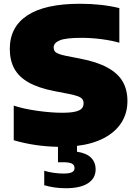

<svg xmlns="http://www.w3.org/2000/svg" viewBox="-20 -770 729 1020"><path d="M389 5V36Q439.5 43.5 463.8 67.8Q488 92 488 130Q488 177 447.5 203.5Q407 230 329 230Q269.5 230 215 214V137Q238.5 144.5 265.8 148.2Q293 152 318 152Q347.5 152 361.8 145.2Q376 138.5 376 123Q376 106.5 362 99.2Q348 92 319 92H288V10Q163 7.5 53 -25V-209Q103.5 -192 177 -181.5Q250.5 -171 310 -171Q355 -171 380 -177Q405 -183 414.5 -193.8Q424 -204.5 424 -221Q424 -234.5 417.5 -243.2Q411 -252 393.2 -258.8Q375.5 -265.5 341 -272L269 -286Q184 -302.5 132 -332Q80 -361.5 56 -405.5Q32 -449.5 32 -510Q32 -627 125.8 -688.5Q219.5 -750 405 -750Q520 -750 614 -727V-543Q575.5 -554.5 520.5 -561.8Q465.5 -569 412 -569Q329.5 -569 297.2 -555.5Q265 -542 265 -518Q265 -506 270.5 -498.2Q276 -490.5 290.2 -484.5Q304.5 -478.5 332 -473L404 -459Q496 -441.5 551.8 -410.5Q607.5 -379.5 632.2 -336Q657 -292.5 657 -233Q657 -168.5 625 -118.5Q593 -68.5 532.8 -36.8Q472.5 -5 389 5Z"/></svg>

Font: Encode Sans Expanded Black
Style: Regular
Weight: 900
Width: 7
Designer: Multiple Designers
Foundry: Impallari Type
Version: Version 2.000